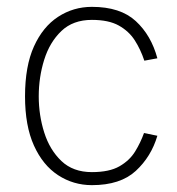

<svg xmlns="http://www.w3.org/2000/svg" viewBox="-20 -530 517 560"><path d="M248 10Q194 10 149.5 -19Q105 -48 79 -105.5Q53 -163 53 -249Q53 -337 79 -394.5Q105 -452 149.5 -481Q194 -510 248 -510Q331 -510 376 -468.5Q421 -427 439 -360L401 -353Q390 -386 373 -412.5Q356 -439 326.5 -455.5Q297 -472 248 -472Q193 -472 159 -439.5Q125 -407 109 -356Q93 -305 93 -249Q93 -194 109 -143.5Q125 -93 159 -60.5Q193 -28 248 -28Q299 -28 328.5 -45Q358 -62 374 -88Q390 -114 400 -142L439 -134Q421 -73 376 -31.5Q331 10 248 10Z"/></svg>

Font: Haskoy ExtraLight
Style: Regular
Weight: 200
Designer: Ertekin Erdin
Foundry: Ertekin Erdin
Version: Version 2.000; ttfautohint (v1.8.4.7-5d5b)